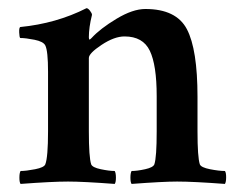

<svg xmlns="http://www.w3.org/2000/svg" viewBox="-20 -454 592 478"><path d="M341.8 -431.6Q418.9 -431.6 445.3 -381.3Q471.7 -331.1 471.7 -212.9V-127Q471.7 -62.5 477.5 -44.9Q480.5 -37.1 502.9 -32.7Q525.4 -28.3 540 -28.3Q543 -24.4 543 -12.7Q543 -1 540 3.9Q461.9 -2 420.9 -2Q385.7 -2 307.6 3.9Q304.7 0 304.7 -11.7Q304.7 -23.4 307.6 -28.3Q321.3 -28.3 341.3 -32.7Q361.3 -37.1 364.3 -44.9Q370.1 -62.5 370.1 -127V-214.8Q370.1 -292 353 -327.6Q335.9 -363.3 290 -363.3Q264.6 -363.3 232.9 -342.3Q201.2 -321.3 201.2 -309.6V-127Q201.2 -62.5 207 -44.9Q210 -37.1 231 -32.7Q252 -28.3 265.6 -28.3Q268.6 -23.4 268.6 -11.7Q268.6 0 265.6 3.9Q187.5 -2 149.4 -2Q109.4 -2 31.2 3.9Q28.3 0 28.3 -11.7Q28.3 -23.4 31.2 -28.3Q44.9 -28.3 67.4 -32.7Q89.8 -37.1 92.8 -44.9Q99.6 -62.5 99.6 -127V-275.4Q99.6 -327.1 92.8 -340.8Q87.9 -350.6 65.9 -355Q43.9 -359.4 30.3 -359.4Q28.3 -361.3 27.8 -373Q27.3 -384.8 30.3 -386.7Q120.1 -395.5 195.3 -433.6Q199.2 -433.6 204.1 -427.2Q209 -420.9 209 -417Q201.2 -385.7 201.2 -361.3Q201.2 -355.5 203.1 -355.5Q204.1 -355.5 208 -359.4Q229.5 -382.8 270 -407.2Q310.5 -431.6 341.8 -431.6Z"/></svg>

Font: Crimson
Style: Semibold
Weight: 600
Version: Version 0.8